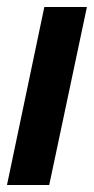

<svg xmlns="http://www.w3.org/2000/svg" viewBox="-35 -530 269 550"><path d="M-15 0 92 -510H214L106 0Z"/></svg>

Font: Saira ExtraCondensed ExtraBold
Style: Italic
Weight: 800
Width: 2
Italic angle: -12°
Designer: Hector Gatti with collaboration of the Omnibus-Type team
Foundry: Omnibus-Type
Version: Version 1.101